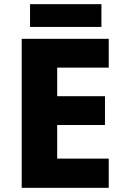

<svg xmlns="http://www.w3.org/2000/svg" viewBox="-20 -900 595 920"><path d="M501 0H84V-714H501V-576H254V-439H483V-301H254V-140H501ZM466 -880V-771H124V-880Z"/></svg>

Font: Noto Sans Devanagari ExtraBold
Style: Regular
Weight: 800
Version: Version 2.003